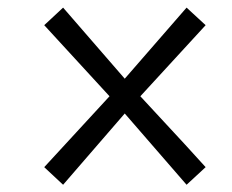

<svg xmlns="http://www.w3.org/2000/svg" viewBox="-20 -623 624 517"><path d="M99.1 -172.9Q99.1 -172.9 274.9 -363.8L99.1 -555.2L149.9 -602.5L315.9 -411.1L482.4 -602.5L533.7 -555.2L357.9 -363.8Q511.7 -198.2 533.7 -172.9L482.4 -125.5L315.9 -317.4L149.9 -125.5Z"/></svg>

Font: Duru Sans
Style: Regular
Weight: 400
Designer: Onur Yazõcõgil
Foundry: Onur Yazõcõgil
Version: Version 1.001